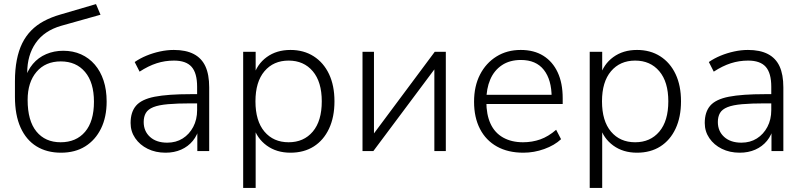

<svg xmlns="http://www.w3.org/2000/svg" viewBox="-20 -738 3929 938"><path d="M278 8Q209 8 158.5 -23Q108 -54 80.5 -115Q53 -176 53 -265V-341Q53 -398 62 -444.5Q71 -491 88.5 -526.5Q106 -562 132.5 -589Q159 -616 194.5 -635Q230 -654 275 -667L449 -718L471 -666L279 -612Q196 -588 154.5 -528Q113 -468 113 -383V-349H101Q114 -394 140.5 -425.5Q167 -457 205.5 -473.5Q244 -490 289 -490Q337 -490 376 -472.5Q415 -455 443 -422.5Q471 -390 486 -344.5Q501 -299 501 -242Q501 -166 473.5 -110Q446 -54 396.5 -23Q347 8 278 8ZM276 -43Q352 -43 395.5 -94Q439 -145 439 -241Q439 -335 395.5 -386.5Q352 -438 277 -438Q202 -438 158.5 -387Q115 -336 115 -250Q115 -148 158 -95.5Q201 -43 276 -43Z M789 8Q740 8 701.5 -11Q663 -30 640.5 -63Q618 -96 618 -137Q618 -191 645 -222Q672 -253 736 -265.5Q800 -278 912 -278H955V-233H913Q846 -233 800.5 -229Q755 -225 729 -214.5Q703 -204 692.5 -186Q682 -168 682 -142Q682 -97 713 -69Q744 -41 797 -41Q840 -41 872.5 -61.5Q905 -82 924 -118Q943 -154 943 -200V-314Q943 -381 916 -411.5Q889 -442 830 -442Q786 -442 745.5 -429Q705 -416 662 -388L638 -435Q664 -453 695.5 -466Q727 -479 761.5 -486.5Q796 -494 829 -494Q888 -494 926.5 -474Q965 -454 983.5 -414Q1002 -374 1002 -311V0H944V-117H954Q945 -78 922 -50Q899 -22 865 -7Q831 8 789 8Z M1168 180V-485H1229V-364H1218Q1235 -424 1283 -459Q1331 -494 1399 -494Q1464 -494 1512.5 -463Q1561 -432 1587.5 -376Q1614 -320 1614 -243Q1614 -166 1587.5 -109.5Q1561 -53 1513 -22.5Q1465 8 1399 8Q1331 8 1283 -27Q1235 -62 1218 -120H1229V180ZM1390 -43Q1464 -43 1508 -95Q1552 -147 1552 -243Q1552 -338 1508 -390Q1464 -442 1390 -442Q1316 -442 1272 -390Q1228 -338 1228 -243Q1228 -147 1272 -95Q1316 -43 1390 -43Z M1751 0V-485H1807V-54H1783L2104 -485H2158V0H2102V-431H2126L1804 0Z M2537 8Q2462 8 2408 -22Q2354 -52 2325 -108Q2296 -164 2296 -241Q2296 -317 2325 -373.5Q2354 -430 2405.5 -462Q2457 -494 2524 -494Q2589 -494 2634.5 -465.5Q2680 -437 2704.5 -384.5Q2729 -332 2729 -258V-230H2340V-275H2691L2675 -262Q2675 -348 2637 -396.5Q2599 -445 2525 -445Q2470 -445 2432 -419.5Q2394 -394 2375 -349.5Q2356 -305 2356 -247V-242Q2356 -178 2376.5 -133.5Q2397 -89 2438 -66Q2479 -43 2535 -43Q2580 -43 2619.5 -57Q2659 -71 2697 -104L2721 -58Q2689 -28 2639 -10Q2589 8 2537 8Z M2861 180V-485H2922V-364H2911Q2928 -424 2976 -459Q3024 -494 3092 -494Q3157 -494 3205.5 -463Q3254 -432 3280.5 -376Q3307 -320 3307 -243Q3307 -166 3280.5 -109.5Q3254 -53 3206 -22.5Q3158 8 3092 8Q3024 8 2976 -27Q2928 -62 2911 -120H2922V180ZM3083 -43Q3157 -43 3201 -95Q3245 -147 3245 -243Q3245 -338 3201 -390Q3157 -442 3083 -442Q3009 -442 2965 -390Q2921 -338 2921 -243Q2921 -147 2965 -95Q3009 -43 3083 -43Z M3594 8Q3545 8 3506.5 -11Q3468 -30 3445.5 -63Q3423 -96 3423 -137Q3423 -191 3450 -222Q3477 -253 3541 -265.5Q3605 -278 3717 -278H3760V-233H3718Q3651 -233 3605.5 -229Q3560 -225 3534 -214.5Q3508 -204 3497.5 -186Q3487 -168 3487 -142Q3487 -97 3518 -69Q3549 -41 3602 -41Q3645 -41 3677.5 -61.5Q3710 -82 3729 -118Q3748 -154 3748 -200V-314Q3748 -381 3721 -411.5Q3694 -442 3635 -442Q3591 -442 3550.5 -429Q3510 -416 3467 -388L3443 -435Q3469 -453 3500.5 -466Q3532 -479 3566.5 -486.5Q3601 -494 3634 -494Q3693 -494 3731.5 -474Q3770 -454 3788.5 -414Q3807 -374 3807 -311V0H3749V-117H3759Q3750 -78 3727 -50Q3704 -22 3670 -7Q3636 8 3594 8Z"/></svg>

Font: Nunito Sans 12pt Light
Style: Regular
Weight: 300
Designer: Vernon Adams
Foundry: Vernon Adams
Version: Version 3.101;gftools[0.9.27]